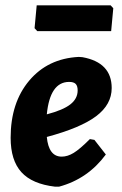

<svg xmlns="http://www.w3.org/2000/svg" viewBox="-20 -692 457 722"><path d="M396 -672 406 -661 398 -575H120L110 -586L118 -672ZM378 -111Q310 -19 202 10H187Q101 0 60.5 -44.5Q20 -89 20 -174Q20 -306 90 -389Q160 -472 276 -478L290 -477Q400 -457 400 -361Q400 -299 341.5 -255Q283 -211 156 -177Q163 -103 212 -103Q234 -103 257 -117Q280 -131 318 -169L335 -166ZM240 -384Q168 -384 156 -262Q217 -278 244.5 -299.5Q272 -321 272 -352Q272 -369 264.5 -376.5Q257 -384 240 -384Z"/></svg>

Font: Alegreya Sans ExtraBold
Style: Italic
Weight: 800
Italic angle: -7°
Designer: Juan Pablo del Peral
Foundry: Huerta Tipografica
Version: Version 2.007